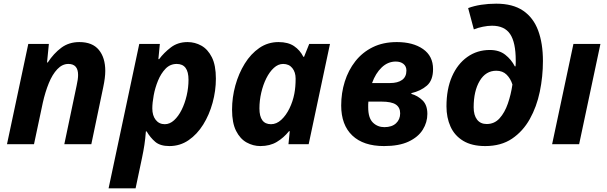

<svg xmlns="http://www.w3.org/2000/svg" viewBox="-20 -785 3304 1045"><path d="M18 0 134 -546H246L236 -445H240Q272 -494 313.5 -525Q355 -556 412 -556Q483 -556 518 -513.5Q553 -471 553 -399Q553 -363 542 -311L477 0H330L397 -319Q405 -354 405 -377Q405 -437 352 -437Q319 -437 292 -408.5Q265 -380 245.5 -332Q226 -284 213 -226L165 0Z M571 240 738 -546H850L842 -463H846Q872 -498 910 -527Q948 -556 1001 -556Q1041 -556 1076 -536.5Q1111 -517 1133 -473.5Q1155 -430 1155 -357Q1155 -291 1137 -225.5Q1119 -160 1086 -107Q1053 -54 1006.5 -22Q960 10 902 10Q852 10 825 -13Q798 -36 778 -70H774Q771 -30 766 3Q761 36 753 74L718 240ZM877 -109Q904 -109 927.5 -130.5Q951 -152 968.5 -187Q986 -222 996 -265Q1006 -308 1006 -351Q1006 -437 942 -437Q906 -437 881 -411Q856 -385 840 -346Q824 -307 816.5 -266Q809 -225 809 -195Q809 -156 827.5 -132.5Q846 -109 877 -109Z M1397 10Q1358 10 1322.5 -9.5Q1287 -29 1265 -72.5Q1243 -116 1243 -188Q1243 -255 1261 -320Q1279 -385 1312 -438.5Q1345 -492 1391.5 -524Q1438 -556 1496 -556Q1548 -556 1580.5 -534Q1613 -512 1631 -476H1635L1663 -546H1776L1660 0H1550L1557 -71H1553Q1524 -35 1486.5 -12.5Q1449 10 1397 10ZM1455 -109Q1485 -109 1511 -133Q1537 -157 1555.5 -195Q1574 -233 1582 -275Q1589 -311 1589 -357Q1589 -392 1571 -414.5Q1553 -437 1521 -437Q1494 -437 1470.5 -415.5Q1447 -394 1429.5 -359Q1412 -324 1402 -281Q1392 -238 1392 -195Q1392 -109 1455 -109Z M2070 10Q1958 10 1897.5 -47.5Q1837 -105 1837 -211Q1837 -279 1856.5 -341Q1876 -403 1914 -451.5Q1952 -500 2008.5 -528Q2065 -556 2140 -556Q2228 -556 2282.5 -518Q2337 -480 2337 -409Q2337 -348 2303.5 -319Q2270 -290 2219 -278V-274Q2254 -264 2280 -238.5Q2306 -213 2306 -165Q2306 -119 2281 -79Q2256 -39 2204 -14.5Q2152 10 2070 10ZM2005 -333H2103Q2145 -333 2168.5 -350Q2192 -367 2192 -401Q2192 -424 2176 -437Q2160 -450 2134 -450Q2091 -450 2057.5 -418Q2024 -386 2005 -333ZM2072 -93Q2113 -93 2135.5 -114Q2158 -135 2158 -168Q2158 -200 2134.5 -216Q2111 -232 2056 -232H1985Q1984 -225 1984 -217Q1984 -209 1984 -201Q1984 -143 2009.5 -118Q2035 -93 2072 -93Z M2621 10Q2548 10 2501 -18.5Q2454 -47 2432 -96Q2410 -145 2410 -206Q2410 -300 2440 -368.5Q2470 -437 2523.5 -475Q2577 -513 2646 -513Q2697 -513 2730 -487Q2763 -461 2782 -424H2786Q2787 -432 2787 -441.5Q2787 -451 2787 -456Q2787 -554 2756.5 -599.5Q2726 -645 2658 -645Q2635 -645 2608 -639.5Q2581 -634 2559 -625L2528 -741Q2560 -753 2599 -759Q2638 -765 2681 -765Q2771 -765 2827 -727Q2883 -689 2909 -619Q2935 -549 2935 -453Q2935 -368 2918 -286Q2901 -204 2863.5 -137Q2826 -70 2766.5 -30Q2707 10 2621 10ZM2629 -110Q2671 -110 2699 -141Q2727 -172 2744 -221Q2761 -270 2769 -325Q2759 -357 2737.5 -378.5Q2716 -400 2681 -400Q2624 -400 2591 -345Q2558 -290 2558 -201Q2558 -158 2576.5 -134Q2595 -110 2629 -110Z M2985 0 3101 -546H3248L3132 0Z"/></svg>

Font: Noto IKEA Latin
Style: Bold Italic
Weight: 700
Italic angle: -12°
Designer: Monotype Design Team
Foundry: Monotype Imaging Inc.
Version: Version 1.0